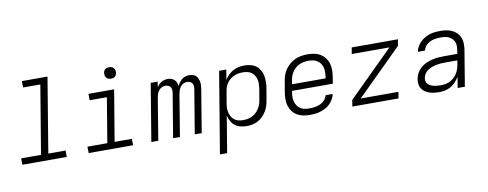

<svg xmlns="http://www.w3.org/2000/svg" viewBox="-74 -1116 4347 1711"><g transform="rotate(-10 2100.0 -260.0)"><path d="M451 0H49L48 -58H228L331 -677H175L174 -735H406L294 -58H450Z M1051 0H649L648 -58H828L895 -462H739V-520H971L894 -58H1050ZM961 -618Q948 -618 937 -622.5Q926 -627 918.5 -636Q911 -645 909 -657.5Q907 -670 909 -683Q910 -691 915 -699.5Q920 -708 927.5 -713Q935 -718 943.5 -720Q952 -722 960 -722Q973 -722 984.5 -717.5Q996 -713 1003 -704Q1010 -695 1012.5 -682.5Q1015 -670 1012 -657Q1011 -649 1006 -640.5Q1001 -632 994 -627Q987 -622 978 -620Q969 -618 961 -618Z M1216 0 1302 -520H1365L1357 -470Q1365 -483 1375.5 -494Q1386 -505 1399 -513Q1412 -521 1427 -524.5Q1442 -528 1456 -528Q1473 -528 1488.5 -523Q1504 -518 1516 -507Q1528 -496 1534 -481Q1540 -466 1542 -449Q1550 -466 1561 -481Q1572 -496 1586 -507Q1600 -518 1617.5 -523Q1635 -528 1652 -528Q1669 -528 1684.5 -523.5Q1700 -519 1711 -508.5Q1722 -498 1728.5 -483.5Q1735 -469 1737.5 -453.5Q1740 -438 1739.5 -421.5Q1739 -405 1736 -388L1672 0H1609L1675 -398Q1677 -412 1676 -426Q1675 -440 1667.5 -451Q1660 -462 1647.5 -467Q1635 -472 1621 -472Q1605 -472 1588.5 -464Q1572 -456 1561.5 -441.5Q1551 -427 1545.5 -410.5Q1540 -394 1537 -378L1475 0H1413L1479 -398Q1481 -412 1480 -426Q1479 -440 1471.5 -451Q1464 -462 1451.5 -467Q1439 -472 1425 -472Q1408 -472 1392 -464Q1376 -456 1365 -441.5Q1354 -427 1349 -410.5Q1344 -394 1341 -378L1279 0Z M1799 215 1921 -520H1986L1971 -428Q1984 -451 2004 -471Q2024 -491 2047.5 -504Q2071 -517 2097.5 -522.5Q2124 -528 2149 -528Q2178 -528 2206 -521Q2234 -514 2255.5 -498Q2277 -482 2291 -458Q2305 -434 2310 -406.5Q2315 -379 2314.5 -350Q2314 -321 2309 -292L2292 -192Q2288 -167 2280.5 -141.5Q2273 -116 2259 -92.5Q2245 -69 2225.5 -49Q2206 -29 2182 -16Q2158 -3 2131.5 2.5Q2105 8 2080 8Q2051 8 2023 1Q1995 -6 1973.5 -22.5Q1952 -39 1938.5 -63Q1925 -87 1919 -115L1864 215ZM2056 -50Q2076 -50 2096.5 -53.5Q2117 -57 2136.5 -66.5Q2156 -76 2172.5 -91Q2189 -106 2200.5 -124Q2212 -142 2219 -161.5Q2226 -181 2229 -202L2246 -302Q2249 -323 2249.5 -344Q2250 -365 2245.5 -384.5Q2241 -404 2230 -421Q2219 -438 2203 -449.5Q2187 -461 2167 -465.5Q2147 -470 2126 -470Q2106 -470 2085.5 -466.5Q2065 -463 2046.5 -454.5Q2028 -446 2011 -432.5Q1994 -419 1982 -401.5Q1970 -384 1963.5 -364.5Q1957 -345 1954 -325L1937 -225Q1933 -204 1932.5 -182Q1932 -160 1936.5 -140Q1941 -120 1951.5 -102Q1962 -84 1978 -72Q1994 -60 2014.5 -55Q2035 -50 2056 -50Z M2651 8Q2620 8 2590 2Q2560 -4 2535.5 -18.5Q2511 -33 2493.5 -56Q2476 -79 2467.5 -107Q2459 -135 2459 -166Q2459 -197 2464 -228L2481 -328Q2485 -355 2494.5 -382Q2504 -409 2521.5 -433.5Q2539 -458 2562 -477Q2585 -496 2611.5 -507.5Q2638 -519 2666 -523.5Q2694 -528 2721 -528Q2752 -528 2782 -522.5Q2812 -517 2836.5 -502Q2861 -487 2879 -464Q2897 -441 2905.5 -413Q2914 -385 2914 -354Q2914 -323 2909 -292L2899 -231H2530L2528 -219Q2524 -197 2524 -175Q2524 -153 2529.5 -133.5Q2535 -114 2546.5 -97Q2558 -80 2575 -69Q2592 -58 2613 -54Q2634 -50 2656 -50Q2672 -50 2687.5 -51.5Q2703 -53 2719.5 -56.5Q2736 -60 2751.5 -67Q2767 -74 2781 -85Q2795 -96 2804.5 -110.5Q2814 -125 2818 -141H2882Q2877 -117 2864.5 -94.5Q2852 -72 2833.5 -54Q2815 -36 2792.5 -24Q2770 -12 2746 -4.5Q2722 3 2698 5.5Q2674 8 2651 8ZM2540 -289H2844L2846 -301Q2849 -323 2849.5 -344.5Q2850 -366 2845 -386Q2840 -406 2828.5 -422.5Q2817 -439 2800.5 -450Q2784 -461 2763.5 -465.5Q2743 -470 2722 -470Q2701 -470 2680 -466.5Q2659 -463 2639 -454Q2619 -445 2602.5 -430.5Q2586 -416 2573.5 -397.5Q2561 -379 2554.5 -359Q2548 -339 2545 -319Z M3035 0 3044 -58 3452 -462H3111L3121 -520H3539L3529 -462L3121 -58H3462L3453 0Z M3822 8Q3799 8 3776.5 5.5Q3754 3 3733.5 -4Q3713 -11 3694.5 -23Q3676 -35 3664 -53Q3652 -71 3649 -93.5Q3646 -116 3650 -140Q3654 -167 3668 -192.5Q3682 -218 3703.5 -237.5Q3725 -257 3751.5 -269Q3778 -281 3805.5 -288Q3833 -295 3860 -297.5Q3887 -300 3914 -300H4037L4043 -335Q4046 -354 4045.5 -373Q4045 -392 4038 -408.5Q4031 -425 4018 -437.5Q4005 -450 3989 -457.5Q3973 -465 3955 -467.5Q3937 -470 3918 -470Q3902 -470 3886 -468.5Q3870 -467 3854 -463.5Q3838 -460 3823 -453Q3808 -446 3794.5 -435Q3781 -424 3772 -409.5Q3763 -395 3759 -379H3695Q3699 -403 3711.5 -425.5Q3724 -448 3742 -465.5Q3760 -483 3782 -495.5Q3804 -508 3827.5 -515.5Q3851 -523 3874.5 -525.5Q3898 -528 3922 -528Q3950 -528 3977.5 -523.5Q4005 -519 4029 -508Q4053 -497 4071.5 -478Q4090 -459 4100 -434.5Q4110 -410 4110.5 -382Q4111 -354 4107 -326L4053 0H3988L4004 -99Q3990 -75 3970.5 -53.5Q3951 -32 3926.5 -18Q3902 -4 3875.5 2Q3849 8 3822 8ZM3847 -50Q3867 -50 3888 -54Q3909 -58 3929 -68Q3949 -78 3965.5 -93.5Q3982 -109 3993.5 -127.5Q4005 -146 4012 -166.5Q4019 -187 4022 -208L4028 -243H3914Q3895 -243 3875 -241.5Q3855 -240 3835.5 -236Q3816 -232 3796.5 -224.5Q3777 -217 3759.5 -205.5Q3742 -194 3730 -176Q3718 -158 3715 -138Q3712 -122 3716 -107Q3720 -92 3731 -82Q3742 -72 3755.5 -65.5Q3769 -59 3784 -55.5Q3799 -52 3815 -51Q3831 -50 3847 -50Z"/></g></svg>

Font: Iosevka Light Extended Oblique
Style: Regular
Weight: 300
Width: 7
Italic angle: -9°
Monospace: yes
Designer: Belleve Invis
Foundry: Belleve Invis
Version: Version 32.5.0; ttfautohint (v1.8.4)